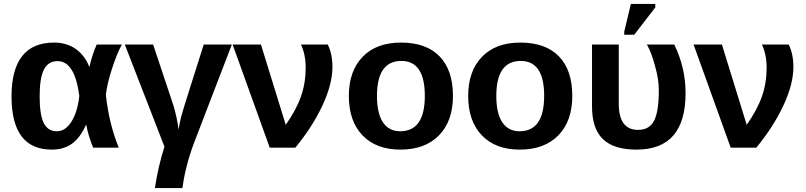

<svg xmlns="http://www.w3.org/2000/svg" viewBox="-20 -756 4127 983"><path d="M422 -116H420Q390 -50 348 -20Q306 10 245 10Q39 10 39 -262Q39 -538 257 -538Q321 -538 367.5 -505.5Q414 -473 437 -414H438Q452 -476 475 -528H604Q579 -483 554 -406Q528 -326 522 -271Q538 -122 588 0H457Q432 -60 422 -116ZM183 -263Q183 -168 204 -126Q225 -84 271 -84Q315 -84 346 -133.5Q377 -183 386 -265Q363 -443 275 -443Q227 -443 205 -400Q183 -357 183 -263Z M822 -5 619 -528H764L868 -216Q874 -198 884 -153Q892 -116 894 -92Q897 -113 906 -153Q919 -200 925 -218L1023 -528H1167L974 -26Q929 93 914 207H773Q790 95 822 -5Z M1682 -413Q1682 -325 1630 -214Q1578 -104 1492 0H1361L1171 -528H1316L1443 -117Q1497 -194 1521 -262.5Q1545 -331 1545 -409Q1545 -476 1521 -528H1658Q1682 -480 1682 -413Z M2299 -265Q2299 -136 2227.5 -63Q2156 10 2030 10Q1906 10 1836 -63Q1766 -136 1766 -265Q1766 -392 1836.5 -465Q1907 -538 2033 -538Q2162 -538 2230.5 -467.5Q2299 -397 2299 -265ZM2155 -265Q2155 -444 2035 -444Q1910 -444 1910 -265Q1910 -176 1940.5 -130Q1971 -84 2029 -84Q2155 -84 2155 -265Z M2910 -265Q2910 -136 2838.5 -63Q2767 10 2641 10Q2517 10 2447 -63Q2377 -136 2377 -265Q2377 -392 2447.5 -465Q2518 -538 2644 -538Q2773 -538 2841.5 -467.5Q2910 -397 2910 -265ZM2766 -265Q2766 -444 2646 -444Q2521 -444 2521 -265Q2521 -176 2551.5 -130Q2582 -84 2640 -84Q2766 -84 2766 -265Z M3490 -279Q3490 10 3239 10Q3122 10 3066.5 -44Q3011 -98 3011 -211V-528H3148V-225Q3148 -91 3247 -91Q3304 -91 3328.5 -137.5Q3353 -184 3353 -294Q3353 -351 3334 -417Q3316 -486 3292 -528H3432Q3490 -410 3490 -279ZM3227 -578H3176V-594L3210 -736H3335V-718Z M4042 -413Q4042 -325 3990 -214Q3938 -104 3852 0H3721L3531 -528H3676L3803 -117Q3857 -194 3881 -262.5Q3905 -331 3905 -409Q3905 -476 3881 -528H4018Q4042 -480 4042 -413Z"/></svg>

Font: Libra Sans
Style: Bold
Weight: 700
Foundry: Context Ltd
Version: Version 1.000